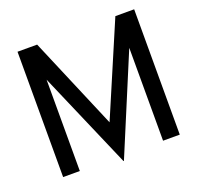

<svg xmlns="http://www.w3.org/2000/svg" viewBox="-127 -846 1056 1017"><g transform="rotate(-20 400.5 -338.0)"><path d="M166.1 -514.7V0H72V-706.5H182.6L402.3 -188.5L623.5 -706.5H729.5V0H635.3V-523.6L403.9 29.6H401.4Z"/></g></svg>

Font: Lineal Thin
Style: Regular
Weight: 200
Designer: Created by Frank Adebiaye with contributions from Anton Moglia & Ariel Martín Pérez
Created by Frank ADEBIAYE with FontF
Foundry: Velvetyne Type Foundry
Version: Version 2.000;Glyphs 3.2 (3227)